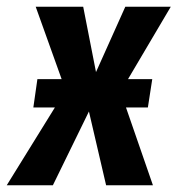

<svg xmlns="http://www.w3.org/2000/svg" viewBox="-64 -550 527 570"><path d="M375 -231H310L390 0H251L200 -219L93 0H-44L99 -231H35L47 -315H119L42 -530H183L221 -336L308 -530H443L316 -315H388Z"/></svg>

Font: Fira Sans Extra Condensed SemiBold
Style: Italic
Weight: 600
Width: 3
Italic angle: -8°
Designer: Carrois Corporate & Edenspiekermann AG
Foundry: Carrois Corporate GbR & Edenspiekermann AG
Version: Version 4.203